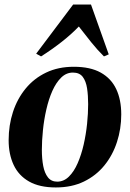

<svg xmlns="http://www.w3.org/2000/svg" viewBox="-20 -811 571 844"><path d="M304.5 -517.5Q377 -517.5 423 -491.8Q469 -466 491 -419.2Q513 -372.5 513 -308Q513 -244.5 494.2 -186.8Q475.5 -129 439 -84Q402.5 -39 349 -13Q295.5 13 225.5 13Q154 13 108 -13Q62 -39 40 -86Q18 -133 18 -194.5Q18 -260.5 37 -318.8Q56 -377 92.8 -421.8Q129.5 -466.5 182.8 -492Q236 -517.5 304.5 -517.5ZM300.5 -492Q271.5 -492 249 -470Q226.5 -448 210.2 -411.5Q194 -375 183.8 -330.2Q173.5 -285.5 168.8 -239Q164 -192.5 164 -152Q164 -113 170 -81.5Q176 -50 190.8 -31.2Q205.5 -12.5 231.5 -12.5Q260.5 -12.5 283 -34.8Q305.5 -57 321.5 -93.8Q337.5 -130.5 347.8 -175.5Q358 -220.5 362.8 -266.8Q367.5 -313 367.5 -353Q367.5 -391 362.8 -422.5Q358 -454 343.8 -473Q329.5 -492 300.5 -492ZM160.5 -563 139 -575 301.5 -791H380L458 -572L437 -563Q408.5 -591 380.8 -625.5Q353 -660 326.5 -694.5Q294.5 -661 251.5 -627.2Q208.5 -593.5 160.5 -563Z"/></svg>

Font: Merriweather 144pt
Style: Bold Italic
Weight: 700
Italic angle: -7.8°
Version: Version 2.101